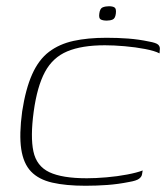

<svg xmlns="http://www.w3.org/2000/svg" viewBox="-20 -587 532 615"><path d="M51 -230Q62 -302 83 -349Q104 -396 137 -421Q170 -446 215.5 -456Q261 -466 321 -466Q357 -466 390.5 -463.5Q424 -461 457 -454Q480 -450 486.5 -444Q493 -438 492 -429L491 -416Q476 -424 445 -430Q414 -436 379 -439Q344 -442 316 -442Q242 -442 195.5 -422.5Q149 -403 124 -356.5Q99 -310 88 -230Q77 -149 87 -102Q97 -55 138 -35.5Q179 -16 258 -16Q286 -16 321 -19Q356 -22 387.5 -28Q419 -34 437 -41L435 -29Q434 -21 425.5 -14.5Q417 -8 393 -4Q358 3 323.5 5.5Q289 8 254 8Q191 8 147.5 -2Q104 -12 79.5 -37.5Q55 -63 48 -109.5Q41 -156 51 -230ZM322 -521Q310 -521 303 -524.5Q296 -528 298 -543Q300 -560 309 -563.5Q318 -567 329 -567Q341 -567 347 -563Q353 -559 351 -543Q349 -528 341 -524.5Q333 -521 322 -521Z"/></svg>

Font: Genos ExtraLight
Style: Italic
Weight: 250
Italic angle: -8°
Designer: Robert E. Leuschke
Foundry: Robert E. Leuschke
Version: Version 1.010